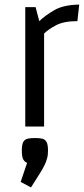

<svg xmlns="http://www.w3.org/2000/svg" viewBox="-20 -551 365 836"><path d="M172 0H90V-520H135L151 -459Q176 -483 216 -506.5Q256 -530 325 -531L317 -459Q258 -459 224 -441Q190 -423 172 -405ZM132 50Q150 50 162.5 52.5Q175 55 182 66Q189 77 189 105Q189 115 188 123.5Q187 132 185 138Q181 154 173.5 169Q166 184 156 200L115 265L70 241L98 158Q87 154 81 142.5Q75 131 75 105Q75 77 82 66Q89 55 102 52.5Q115 50 132 50Z"/></svg>

Font: Strait
Style: Regular
Weight: 400
Designer: Eduardo Rodriguez Tunni
Foundry: Eduardo Rodriguez Tunni
Version: Version 1.002; ttfautohint (v1.8.4.7-5d5b);gftools[0.9.23]